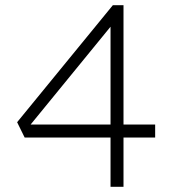

<svg xmlns="http://www.w3.org/2000/svg" viewBox="-20 -720 660 740"><path d="M406 0V-190H75L46 -249L415 -700H456V-240H578V-190H456V0ZM98 -240H406V-617Z"/></svg>

Font: Lexend ExtraLight
Style: Regular
Weight: 200
Designer: Bonnie Shaver-Troup, Thomas Jockin
Foundry: Lexend
Version: Version 1.007; ttfautohint (v1.8.3)